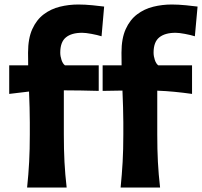

<svg xmlns="http://www.w3.org/2000/svg" viewBox="-20 -845 910 865"><path d="M523.4 0Q529.3 -59.6 532.5 -115.2Q535.6 -170.9 535.6 -239.3V-293.9Q535.6 -325.2 534.4 -361.8Q533.2 -398.4 531.7 -437L442.4 -435.5V-550.8H527.8Q527.8 -565.4 527.6 -579.6Q527.3 -593.8 527.3 -607.4Q527.3 -671.9 546.4 -713.9Q565.4 -755.9 597.7 -780.3Q629.9 -804.7 670.4 -814.7Q710.9 -824.7 753.9 -824.7Q782.7 -824.7 817.6 -821.3Q852.5 -817.9 870.1 -815.4L857.9 -681.6Q838.9 -687.5 812.7 -692.4Q786.6 -697.3 771 -697.3Q723.1 -697.3 697.5 -676.5Q671.9 -655.8 671.9 -607.9Q671.9 -591.8 677.5 -575Q683.1 -558.1 692.9 -550.8H845.2V-421.9Q804.2 -427.7 765.6 -431.4Q727.1 -435.1 688.5 -436.5V-239.3Q688.5 -170.9 691.4 -115.2Q694.3 -59.6 701.2 0ZM102.1 0Q108.4 -59.6 111.3 -115.2Q114.3 -170.9 114.3 -239.3V-293.9Q114.3 -324.2 113.3 -359.6Q112.3 -395 110.8 -432.6L21.5 -421.9V-550.8H106.9Q106.9 -565.4 106.7 -579.6Q106.4 -593.8 106.4 -607.4Q106.4 -671.9 125.5 -713.9Q144.5 -755.9 176.8 -780.3Q209 -804.7 249.5 -814.7Q290 -824.7 333 -824.7Q362.3 -824.7 397 -821.3Q431.6 -817.9 449.2 -815.4L437.5 -681.6Q418.5 -687.5 392.1 -692.4Q365.7 -697.3 350.1 -697.3Q302.2 -697.3 276.9 -676.5Q251.5 -655.8 251.5 -607.9Q251.5 -591.8 257.1 -575Q262.7 -558.1 272.5 -550.8H424.8V-435.5Q383.8 -436.5 345 -437.3Q306.2 -438 267.6 -438V-239.3Q267.6 -170.9 270.5 -115.2Q273.4 -59.6 280.3 0Z"/></svg>

Font: Pinar DS1 Bold
Style: Regular
Weight: 700
Designer: Amin Abedi
Version: Version 3.000